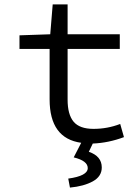

<svg xmlns="http://www.w3.org/2000/svg" viewBox="-20 -642 640 875"><path d="M443.8 121.1Q443.8 162.1 402.8 184.6Q361.8 207 298.8 212.9L291 171.9Q379.9 159.7 379.9 124Q379.9 90.8 315.9 75.2L350.1 8.8Q206.1 -11.2 206.1 -189V-418.9H68.8V-481L209 -485.8L220.2 -622.1H288.1V-485.8H525.9V-418.9H288.1V-188Q288.1 -120.1 315.4 -87.4Q342.8 -54.7 406.2 -54.7Q469.7 -54.7 527.8 -77.1L544.9 -17.1Q474.6 9.3 402.8 12.2L384.8 49.8Q443.8 69.8 443.8 121.1Z"/></svg>

Font: SourceCodePro-Regular
Style: Regular
Weight: 400
Monospace: yes
Designer: Paul D. Hunt
Foundry: Adobe Systems Incorporated
Version: Version 1.009;PS 1.000;hotconv 1.0.70;makeotf.lib2.5.5900